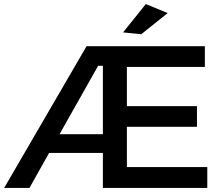

<svg xmlns="http://www.w3.org/2000/svg" viewBox="-20 -928 1096 948"><path d="M1003.5 0H488V-173H222.5L125.5 0H0.5L407.5 -700H991.5V-597.5H606.5V-404H952.5V-302H606.5V-103H1003.5ZM488 -265.5V-603H464.5L274 -265.5ZM677.5 -759 587.5 -768 700 -908 808 -863.5Z"/></svg>

Font: Argentum Novus Medium
Style: Regular
Weight: 500
Designer: Julieta Ulanovsky (font) & Cristiano Sobral (main changes)
Foundry: Julieta Ulanovsky (font) & Cristiano Sobral (main changes)
Version: Version 3.00;November 27, 2020;FontCreator 13.0.0.2655 64-bi